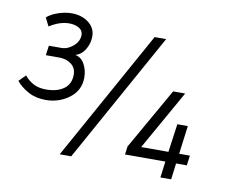

<svg xmlns="http://www.w3.org/2000/svg" viewBox="-68 -617 900 722"><g transform="rotate(10 382.0 -256.0)"><path d="M-3 -246 22 -271Q39 -251 58.5 -241.5Q78 -232 105 -232Q147 -232 172.5 -250.5Q198 -269 198 -305Q198 -330 179.5 -344.5Q161 -359 133 -359H82L87 -396H135Q159 -396 180 -414.5Q201 -433 201 -457Q201 -474 185.5 -483Q170 -492 148 -492Q112 -492 73 -467L57 -499Q75 -514 101 -522.5Q127 -531 151 -531Q192 -531 219 -508Q246 -485 241 -447Q239 -427 226.5 -406.5Q214 -386 191 -379Q214 -375 226.5 -352Q239 -329 239 -301Q239 -252 200 -222.5Q161 -193 110 -193Q72 -193 43.5 -208.5Q15 -224 -3 -246ZM473 -497H517L242 -1H198ZM594 -43H440L444 -74L577 -308H623L495 -81H599L614 -189H654L640 -81H681L676 -43H635L627 19H586Z"/></g></svg>

Font: Bellota Light
Style: Italic
Weight: 300
Italic angle: -7.5°
Designer: Kemie Guaida
Foundry: Kemie Guaida
Version: Version 4.001